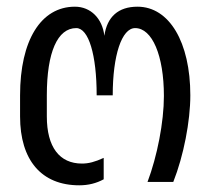

<svg xmlns="http://www.w3.org/2000/svg" viewBox="-20 -544 630 574"><path d="M217 10C244 10 268 4 290 -8V-72C264 -60 245 -55 225 -55C158 -55 120 -104 120 -196V-259C120 -388 152 -460 208 -460C245 -460 269 -380 269 -259H317C317 -379 344 -460 384 -460C435 -460 470 -378 470 -257C470 -179 450 -77 421 0H498C529 -78 549 -182 549 -259C549 -418 486 -524 391 -524C334 -524 300 -494 292 -437C286 -489 251 -524 204 -524C102 -524 40 -423 40 -259V-196C40 -65 104 10 217 10Z"/></svg>

Font: Vanilla Cream Book
Style: Regular
Weight: 400
Designer: Jeremy Tribby, Jinavaṁso
Foundry: Tribby Type
Version: Version 1.422;Glyphs 3.1.2 (3151)